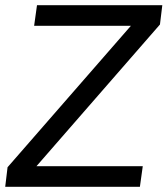

<svg xmlns="http://www.w3.org/2000/svg" viewBox="-23 -717 643 737"><path d="M-3 0 6 -75 503 -645 512 -618H108L119 -697H600L591 -623L103 -63L93 -79H525L514 0Z"/></svg>

Font: Hanken Grotesk
Style: Italic
Weight: 400
Italic angle: -8°
Designer: Alfredo Marco Pradil
Foundry: Hanken Design Co.
Version: Version 3.013